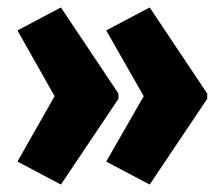

<svg xmlns="http://www.w3.org/2000/svg" viewBox="-20 -590 600 517"><path d="M538 -324 383 -93 266 -155 367 -331 266 -508 383 -570 538 -338ZM299 -324 144 -93 27 -155 127 -331 27 -508 144 -570 299 -338Z"/></svg>

Font: Noto Sans Tamil UI ExtraCondensed Black
Style: Regular
Weight: 900
Width: 2
Designer: Jelle Bosma - Monotype Design Team
Foundry: Monotype Imaging Inc.
Version: Version 2.004; ttfautohint (v1.8.4.7-5d5b)